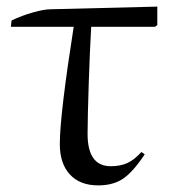

<svg xmlns="http://www.w3.org/2000/svg" viewBox="-20 -547 526 581"><path d="M277 14Q222 14 191.5 -19Q161 -52 161 -111Q161 -156 172 -247.5Q183 -339 203 -466H13L15 -485Q46 -500 80 -509.5Q114 -519 134 -519L456 -527V-471L449 -466H256Q254 -432 252 -386.5Q250 -341 248.5 -293.5Q247 -246 246 -206Q245 -166 245 -142Q245 -44 315 -44Q344 -44 365 -53.5Q386 -63 408 -87L418 -80Q382 -26 352 -6Q322 14 277 14Z"/></svg>

Font: Display Regular
Style: Regular
Weight: 400
Designer: Latin by Veronika Burian and Jose Scaglione. Greek by Irene Vlachou. Cyrillic by Vera Evstafieva.
Foundry: TypeTogether
Version: Version 3.002